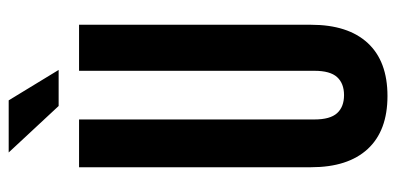

<svg xmlns="http://www.w3.org/2000/svg" viewBox="-255 -647 912 442"><g transform="rotate(-90 201.0 -426.0)"><path d="M201 10Q121 10 79 -35.5Q37 -81 37 -166V-700H147V-158Q147 -122 161.5 -106Q176 -90 203 -90Q230 -90 244.5 -106Q259 -122 259 -158V-700H365V-166Q365 -81 323 -35.5Q281 10 201 10ZM71 -862H191L261 -747H178Z"/></g></svg>

Font: Booming Bebas 2
Style: Regular
Weight: 400
Designer: Ryoichi Tsunekawa
Foundry: Ryoichi Tsunekawa
Version: Version 2.000